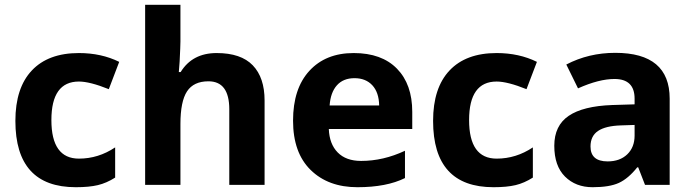

<svg xmlns="http://www.w3.org/2000/svg" viewBox="-20 -780 2920 810"><path d="M313 -110.8Q395 -110.8 465.8 -158.2V-30.8Q429.7 -7.8 392.8 1Q356 9.8 299.8 9.8Q44.9 9.8 44.9 -270Q44.9 -409.2 114.3 -482.7Q183.6 -556.2 313 -556.2Q407.7 -556.2 482.9 -519L439 -403.8Q358.9 -436 313 -436Q196.8 -436 196.8 -273.4Q196.8 -110.8 313 -110.8Z M1096.2 0H947.3V-318.8Q947.3 -437 859.4 -437Q796.9 -437 769 -394.5Q741.2 -352.1 741.2 -256.8V0H592.3V-759.8H741.2V-605Q741.2 -586.9 737.8 -520L734.4 -476.1H742.2Q791.5 -556.2 894 -556.2Q996.6 -556.2 1046.4 -504.4Q1096.2 -452.6 1096.2 -356Z M1719.2 -308.1V-235.8H1367.2Q1369.6 -172.4 1404.8 -136.7Q1439.9 -101.1 1503.4 -101.1Q1597.2 -101.1 1688.5 -144V-28.8Q1610.8 9.8 1487.8 9.8Q1364.7 9.8 1290.5 -63Q1216.3 -135.7 1216.3 -271Q1216.3 -406.2 1285.2 -481.2Q1354 -556.2 1472.2 -556.2Q1590.3 -556.2 1654.8 -490.2Q1719.2 -424.3 1719.2 -308.1ZM1370.6 -335H1579.6Q1578.6 -390.1 1550.8 -420.2Q1522.9 -450.2 1475.6 -450.2Q1428.2 -450.2 1401.4 -420.2Q1374.5 -390.1 1370.6 -335Z M2075.2 -110.8Q2157.2 -110.8 2228 -158.2V-30.8Q2191.9 -7.8 2155 1Q2118.2 9.8 2062 9.8Q1807.1 9.8 1807.1 -270Q1807.1 -409.2 1876.5 -482.7Q1945.8 -556.2 2075.2 -556.2Q2169.9 -556.2 2245.1 -519L2201.2 -403.8Q2121.1 -436 2075.2 -436Q1959 -436 1959 -273.4Q1959 -110.8 2075.2 -110.8Z M2471.2 -162.1Q2471.2 -99.1 2543.5 -99.1Q2595.2 -99.1 2626.2 -128.9Q2657.2 -158.7 2657.2 -208V-252.9L2599.6 -251Q2534.7 -249 2502.9 -227.5Q2471.2 -206.1 2471.2 -162.1ZM2562.5 -336.9 2657.2 -339.8V-363.8Q2657.2 -446.8 2572.3 -446.8Q2506.8 -446.8 2418.5 -407.2L2369.1 -507.8Q2463.4 -557.1 2575.7 -557.1Q2805.2 -557.1 2805.2 -363.8V0H2701.2L2672.4 -74.2H2668.5Q2630.9 -26.9 2591.1 -8.5Q2551.3 9.8 2480 9.8Q2408.7 9.8 2363.5 -35.2Q2318.4 -80.1 2318.4 -165Q2318.4 -250 2379.2 -291.3Q2439.9 -332.5 2562.5 -336.9Z"/></svg>

Font: OpenSans-Bold
Style: Bold
Weight: 700
Foundry: Ascender Corporation
Version: Version 1.10